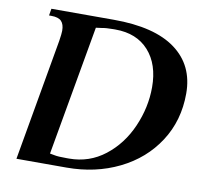

<svg xmlns="http://www.w3.org/2000/svg" viewBox="-75 -742 887 824"><g transform="rotate(10 368.5 -330.0)"><path d="M141 -530Q146 -562 146 -575Q146 -603 133 -616.5Q120 -630 89 -630H79L84 -660H356Q534 -660 625.5 -592.5Q717 -525 717 -402Q717 -284 657.5 -192.5Q598 -101 495 -50.5Q392 0 266 0H48ZM270 -40Q358 -40 426 -93Q494 -146 531 -230.5Q568 -315 568 -403Q568 -503 515.5 -561.5Q463 -620 370 -620H362Q329 -620 309 -616L286 -613L186 -47L208 -43Q221 -40 260 -40Z"/></g></svg>

Font: Philosopher
Style: Bold Italic
Weight: 700
Italic angle: -10°
Designer: Jovanny Lemonad
Foundry: Jovanny Lemonad
Version: Version 2.000